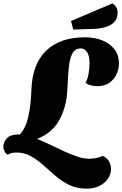

<svg xmlns="http://www.w3.org/2000/svg" viewBox="-62 -904 728 1143"><path d="M452 219Q396 219 351.5 197.5Q307 176 269.5 144Q232 112 196 79.5Q160 47 121.5 25.5Q83 4 37 4Q3 4 -16 17Q-28 11 -35 -3Q-42 -17 -42 -31Q-42 -57 -21.5 -80.5Q-1 -104 57 -104Q92 -143 107 -211Q122 -279 125 -370Q130 -522 212.5 -602Q295 -682 445 -682Q499 -682 544.5 -664.5Q590 -647 618 -612.5Q646 -578 646 -526Q646 -495 632.5 -464Q619 -433 590.5 -412Q562 -391 517 -391Q495 -391 475 -397Q455 -403 447 -413Q459 -429 465 -463Q471 -497 471 -528Q471 -575 455 -595.5Q439 -616 420 -616Q389 -616 373.5 -593Q358 -570 351.5 -531.5Q345 -493 343 -444Q341 -395 337 -344Q329 -254 287 -182.5Q245 -111 159 -77Q197 -62 238.5 -41.5Q280 -21 321 -2.5Q362 16 399.5 28.5Q437 41 467 41Q485 41 506.5 37.5Q528 34 550 24Q576 37 587.5 58Q599 79 599 104Q599 131 582 157.5Q565 184 532.5 201.5Q500 219 452 219ZM374 -728 361 -779 608 -884Q622 -874 630 -861Q638 -848 638 -828Q638 -793 618 -772.5Q598 -752 565 -742.5Q532 -733 494 -732Z"/></svg>

Font: Sansita Swashed Black
Style: Regular
Weight: 900
Designer: Pablo Cosgaya
Foundry: Omnibus-Type
Version: Version 1.003; ttfautohint (v1.8.3)